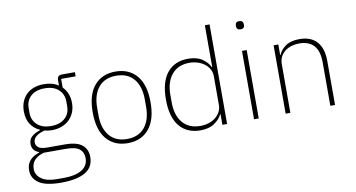

<svg xmlns="http://www.w3.org/2000/svg" viewBox="-87 -967 2603 1405"><g transform="rotate(-10 1214.0 -264.0)"><path d="M506 63Q506 140 443.5 176Q381 212 264 212Q150 212 99 177Q48 142 48 83Q48 38 73 9.5Q98 -19 143 -33V-37Q92 -54 92 -106Q92 -141 117.5 -162Q143 -183 178 -193V-196Q134 -216 109.5 -254Q85 -292 85 -349Q85 -388 97.5 -419.5Q110 -451 133 -473.5Q156 -496 189 -508Q222 -520 263 -520Q329 -520 371 -490V-530Q371 -567 406 -567H503V-536H395V-472Q418 -449 430.5 -418Q443 -387 443 -349Q443 -311 430 -279.5Q417 -248 393.5 -225.5Q370 -203 337 -190.5Q304 -178 264 -178Q249 -178 236 -180Q223 -182 209 -185Q168 -174 146 -156Q124 -138 124 -111Q124 -90 142 -74.5Q160 -59 209 -59H338Q427 -59 466.5 -26.5Q506 6 506 63ZM471 65Q471 22 441.5 -2Q412 -26 336 -26H177Q135 -15 109 10.5Q83 36 83 79Q83 124 123 152.5Q163 181 236 181H291Q331 181 364 174Q397 167 421 153Q445 139 458 117Q471 95 471 65ZM264 -209Q330 -209 367 -243Q404 -277 404 -331V-367Q404 -421 367 -455Q330 -489 264 -489Q197 -489 160.5 -455Q124 -421 124 -367V-331Q124 -277 161 -243Q198 -209 264 -209Z M795 12Q695 12 637.5 -56Q580 -124 580 -254Q580 -385 637.5 -452.5Q695 -520 795 -520Q895 -520 952.5 -452.5Q1010 -385 1010 -254Q1010 -124 952.5 -56Q895 12 795 12ZM795 -19Q880 -19 926 -74.5Q972 -130 972 -227V-281Q972 -379 926 -434Q880 -489 795 -489Q710 -489 664 -434Q618 -379 618 -281V-227Q618 -130 664 -74.5Q710 -19 795 -19Z M1499 -79H1496Q1479 -43 1439 -15.5Q1399 12 1335 12Q1235 12 1179.5 -55.5Q1124 -123 1124 -254Q1124 -385 1179.5 -452.5Q1235 -520 1335 -520Q1399 -520 1439 -493Q1479 -466 1496 -429H1499V-740H1534V0H1499ZM1340 -20Q1372 -20 1401 -29Q1430 -38 1451.5 -55Q1473 -72 1486 -95.5Q1499 -119 1499 -148V-362Q1499 -390 1486 -413.5Q1473 -437 1451.5 -453.5Q1430 -470 1401 -479.5Q1372 -489 1340 -489Q1255 -489 1208.5 -433.5Q1162 -378 1162 -283V-225Q1162 -130 1208.5 -75Q1255 -20 1340 -20Z M1752 -665Q1736 -665 1729 -672.5Q1722 -680 1722 -691V-700Q1722 -711 1728.5 -718.5Q1735 -726 1751 -726Q1767 -726 1774 -718.5Q1781 -711 1781 -700V-691Q1781 -680 1774.5 -672.5Q1768 -665 1752 -665ZM1734 -508H1769V0H1734Z M1969 0V-508H2004V-430H2007Q2022 -467 2059.5 -493.5Q2097 -520 2163 -520Q2247 -520 2291.5 -470.5Q2336 -421 2336 -326V0H2301V-320Q2301 -408 2263.5 -448.5Q2226 -489 2155 -489Q2126 -489 2098.5 -481Q2071 -473 2050 -457Q2029 -441 2016.5 -417Q2004 -393 2004 -361V0Z"/></g></svg>

Font: IBM Plex Sans Arabic ExtLt
Style: Regular
Weight: 200
Designer: Mike Abbink, Paul van der Laan, Pieter van Rosmalen, Wael Morcos, Khajak Apelian
Foundry: Bold Monday
Version: Version 1.2